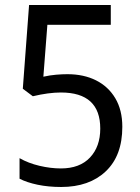

<svg xmlns="http://www.w3.org/2000/svg" viewBox="-20 -734 560 766"><path d="M224 12Q173 12 130 3Q87 -6 58 -21V-103Q93 -83 137.5 -72.5Q182 -62 223 -62Q298 -62 339 -105.5Q380 -149 380 -221Q380 -365 223 -365Q174 -365 111 -350L71 -380L96 -714H422V-635H169L153 -428Q180 -434 204.5 -436Q229 -438 249 -438Q314 -438 363 -413.5Q412 -389 440 -342Q468 -295 468 -228Q468 -113 402 -50.5Q336 12 224 12Z"/></svg>

Font: Noto Sans Tamil SemiCondensed
Style: Regular
Weight: 400
Width: 4
Designer: Jelle Bosma - Monotype Design Team
Foundry: Monotype Imaging Inc.
Version: Version 2.004; ttfautohint (v1.8.4.7-5d5b)